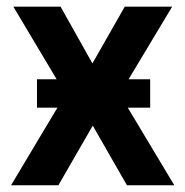

<svg xmlns="http://www.w3.org/2000/svg" viewBox="-20 -548 546 568"><path d="M159.2 -528.3 253.4 -360.4 349.1 -528.3H489.3L334 -269.5L495.6 0H355.5L254.4 -176.3L152.8 0H12.7L173.8 -269.5L19.5 -528.3ZM424.3 -313.5V-229.5H89.4V-313.5Z"/></svg>

Font: Roboto SemiBold
Style: Regular
Weight: 600
Designer: Christian Robertson
Foundry: Google
Version: Version 3.009; 2024